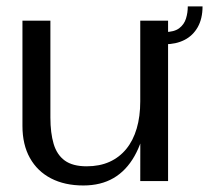

<svg xmlns="http://www.w3.org/2000/svg" viewBox="-20 -563 650 597"><path d="M239 13.7Q181.3 13.7 138.7 -8.3Q96.2 -30.3 73 -71.8Q49.8 -113.2 49.8 -171.5V-498.8H136.7V-197.7Q136.7 -149.6 146.8 -115.6Q156.9 -81.6 181.5 -63.7Q206.1 -45.9 249.5 -45.9Q289.6 -45.9 320.6 -59.8Q351.5 -73.8 372.8 -100Q394.2 -126.2 405.1 -163.6Q416.1 -201 416.1 -247.8V-498.8H502.6V0H416.1L416.4 -212.2L436.1 -189.9Q423.8 -123 398.2 -77.7Q372.5 -32.3 333 -9.3Q293.6 13.7 239 13.7ZM609.8 -543.2Q609.8 -505.3 594.9 -478.7Q579.9 -452.2 553.6 -438.8Q527.2 -425.4 492.4 -425.4V-463.3Q521.7 -463.5 537.2 -475.2Q552.6 -486.9 558.3 -505.3Q564 -523.7 563.9 -543.2Z"/></svg>

Font: Russolo 10pt ExtraLight
Style: Regular
Weight: 200
Designer: Micah Stupak-Hahn
Version: Version 1.000